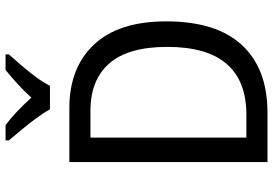

<svg xmlns="http://www.w3.org/2000/svg" viewBox="-166 -911 984 692"><g transform="rotate(-90 326.0 -565.0)"><path d="M595 -458Q595 -277 509.5 -185Q424 -93 267 -93H88V-807H283Q428 -807 511.5 -718Q595 -629 595 -458ZM503 -454Q503 -595 443.5 -663Q384 -731 273 -731H176V-169H258Q503 -169 503 -454ZM278 -877Q266 -899 246.5 -925.5Q227 -952 205.5 -978Q184 -1004 166 -1025V-1037H221Q244 -1020 270 -995.5Q296 -971 320 -944Q346 -972 370 -994Q394 -1016 420 -1037H476V-1025Q459 -1006 436.5 -980Q414 -954 394 -927Q374 -900 363 -877Z"/></g></svg>

Font: Noto Sans Kannada UI SemiCondensed
Style: Regular
Weight: 400
Width: 4
Designer: Jelle Bosma - Monotype Design Team
Foundry: Monotype Imaging Inc.
Version: Version 2.005; ttfautohint (v1.8.4.7-5d5b)